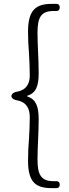

<svg xmlns="http://www.w3.org/2000/svg" viewBox="-20 -805 355 993"><path d="M130 -89C127 -52 125 -15 125 26C125 138 165 168 248 168H271C283 168 289 162 289 150C289 138 283 132 271 132H256C191 132 174 96 174 21C174 -50 180 -110 180 -189C180 -254 166 -292 121 -306V-310C166 -323 180 -360 180 -426C180 -506 174 -566 174 -636C174 -713 191 -748 256 -748H271C283 -748 289 -755 289 -767C289 -779 283 -785 271 -785H248C165 -785 125 -753 125 -641C125 -601 127 -564 130 -527C132 -490 134 -454 134 -415C134 -378 121 -341 69 -331C56 -330 39 -321 39 -308C39 -295 57 -287 69 -286C121 -276 134 -238 134 -199C134 -161 132 -125 130 -89Z"/></svg>

Font: GenSenRounded2 TW L
Style: Regular
Weight: 300
Version: Version 2.100;PS 2.1;hotconv 16.6.51;makeotf.lib2.5.65220 DE